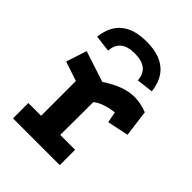

<svg xmlns="http://www.w3.org/2000/svg" viewBox="-201 -794 894 894"><g transform="rotate(45 246.0 -346.5)"><path d="M233 -693Q397 -693 414 -546L332 -536Q327 -615 233 -615Q141 -615 136 -536L54 -546Q71 -693 233 -693ZM220 -414Q264 -443 302 -457Q340 -471 377 -471Q415 -471 460 -454L477 -323L372 -301L362 -355Q328 -351 301 -341.5Q274 -332 257 -318L256 -101H354V0H46V-101H130V-330L34 -362L67 -464Z"/></g></svg>

Font: Podkova ExtraBold
Style: Regular
Weight: 800
Designer: Ilya Yudin
Foundry: Cyreal (www.cyreal.org)
Version: Version 2.103